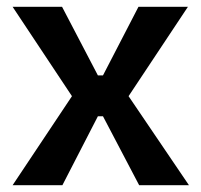

<svg xmlns="http://www.w3.org/2000/svg" viewBox="-20 -543 590 563"><path d="M17 0 191 -261 17 -523H162L267 -322H282L386 -523H531L357 -261L534 0H388L282 -202H267L163 0Z"/></svg>

Font: Bricolage Grotesque 18pt SemiBold
Style: Regular
Weight: 600
Version: Version 1.001;gftools[0.9.33.dev8+g029e19f]